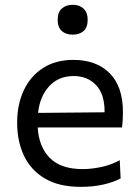

<svg xmlns="http://www.w3.org/2000/svg" viewBox="-20 -752 568 784"><path d="M310 11Q221 11 163.5 -23Q106 -57 78 -116Q50 -175 50 -251Q50 -326 77.5 -384Q105 -442 156.5 -474.8Q208 -507.5 279.5 -507.5Q373.5 -507.5 427.8 -453Q482 -398.5 482 -294.5Q482 -258 478 -231.5H134Q138.5 -152.5 183.5 -107Q228.5 -61.5 318 -61.5Q353 -61.5 393.5 -70Q434 -78.5 469 -98L472.5 -23.5Q444 -8 402 1.5Q360 11 310 11ZM280.5 -441.5Q219 -441.5 180.8 -399.8Q142.5 -358 135.5 -291L407 -293.5Q407 -295 407 -297.5Q407 -368 372 -404.8Q337 -441.5 280.5 -441.5ZM276.5 -610.5Q249 -610.5 232.2 -625.5Q215.5 -640.5 215.5 -671.5Q215.5 -702 232.5 -717.2Q249.5 -732.5 277.5 -732.5Q305 -732.5 321.5 -716.5Q338 -700.5 338 -671.5Q338 -640.5 321.5 -625.5Q305 -610.5 276.5 -610.5Z"/></svg>

Font: Commissioner
Style: Regular
Weight: 400
Designer: Kostas Bartsokas
Foundry: Kostas Bartsokas
Version: Version 1.000; ttfautohint (v1.8.3)